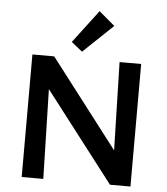

<svg xmlns="http://www.w3.org/2000/svg" viewBox="-60 -974 895 1027"><g transform="rotate(5 387.0 -460.0)"><path d="M358 -696 299 -743 433 -920 518 -848ZM679 -658V0H569L199 -481L211 0H95V-658H212L575 -185L563 -658Z"/></g></svg>

Font: Ysabeau Infant
Style: Bold
Weight: 700
Designer: Christian Thalmann (Catharsis Fonts)
Version: Version 0.003